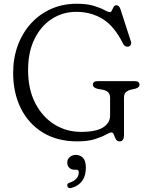

<svg xmlns="http://www.w3.org/2000/svg" viewBox="-20 -735 792 1022"><path d="M640 -17Q640 17.5 617 17.5Q602.5 17.5 596.5 5.8Q590.5 -6 586.2 -18Q582 -30 573 -30Q564 -30 542.8 -18Q521.5 -6 484.2 5.8Q447 17.5 391.5 17.5Q285 17.5 208.5 -29.2Q132 -76 91 -158.2Q50 -240.5 50 -347Q50 -426.5 75 -493.8Q100 -561 145.5 -610.8Q191 -660.5 252.8 -687.8Q314.5 -715 388 -715Q443.5 -715 479.2 -704Q515 -693 535 -681.8Q555 -670.5 564 -670.5Q571.5 -670.5 575.5 -679.5Q579.5 -688.5 584.5 -697.8Q589.5 -707 600 -707Q614.5 -707 621.5 -685L677 -513.5Q680 -503 675 -495Q670 -487 659.5 -486.5Q644 -485 634.5 -503.5Q588.5 -596 526.5 -634Q464.5 -672 386 -672Q314.5 -672 256.2 -634.5Q198 -597 163.8 -527.8Q129.5 -458.5 129.5 -362.5Q129.5 -260.5 167.2 -186.8Q205 -113 269 -73Q333 -33 411.5 -33Q490.5 -33 528.2 -56.5Q566 -80 566 -120V-215.5Q566 -249.5 528 -257L498 -262.5Q474.5 -269 474.5 -284Q474.5 -303 499.5 -303H697Q722.5 -303 722.5 -284Q722.5 -269.5 700.5 -263L678 -258Q660.5 -254 650.2 -244.2Q640 -234.5 640 -215.5ZM377.5 168.5Q359 168.5 348.5 157.8Q338 147 338 131Q338 112.5 351.2 101Q364.5 89.5 384 89.5Q406.5 89.5 421.8 105.2Q437 121 437 157Q437 243 361.5 265Q343.5 270.5 338.5 256Q334.5 242 351.5 237Q376 229 387.8 214.2Q399.5 199.5 399.5 182.5Q399.5 168.5 386 168.5Z"/></svg>

Font: Fraunces 9pt S100 Light
Style: Regular
Weight: 300
Version: Version 1.000; ttfautohint (v1.8.3)